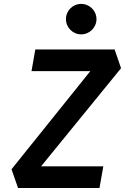

<svg xmlns="http://www.w3.org/2000/svg" viewBox="-20 -941 626 961"><path d="M70.3 0H478L497.1 -108.4H185.5L585.9 -599.6L553.7 -693.4H156.7L137.7 -585H432.1L37.6 -93.8ZM386.2 -769C428.2 -769 462.9 -803.2 462.9 -845.2C462.9 -887.7 428.2 -921.4 386.2 -921.4C344.2 -921.4 310.1 -887.7 310.1 -845.2C310.1 -803.2 344.2 -769 386.2 -769Z"/></svg>

Font: Cascadia Code SemiBold
Style: Italic
Weight: 600
Italic angle: -10°
Monospace: yes
Designer: Aaron Bell
Foundry: Saja Typeworks
Version: Version 2404.023